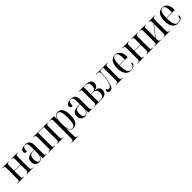

<svg xmlns="http://www.w3.org/2000/svg" viewBox="547 -2519 4726 4726"><g transform="rotate(-45 2910.5 -155.5)"><path d="M19 0V-10H32Q67 -10 82.5 -21.5Q98 -33 98 -80V-456Q98 -502 82.5 -514Q67 -526 32 -526H19V-536H256V-526H249Q215 -526 201 -514Q187 -502 187 -456V-280H403V-456Q403 -502 389 -514Q375 -526 340 -526H334V-536H571V-526H559Q524 -526 508 -514Q492 -502 492 -456V-80Q492 -34 508 -22Q524 -10 560 -10H571V0H334V-10H340Q375 -10 389 -22Q403 -34 403 -80V-270H187V-80Q187 -33 201.5 -21.5Q216 -10 251 -10H256V0Z M767 10Q706 10 669 -29Q632 -68 632 -140Q632 -218 680 -255Q728 -292 826 -296L896 -299V-389Q896 -469 880.5 -502Q865 -535 820 -535Q776 -535 759.5 -502Q743 -469 743 -388Q667 -388 667 -445Q667 -494 712.5 -519.5Q758 -545 827 -545Q905 -545 945.5 -506Q986 -467 986 -372V-83Q986 -38 997 -24Q1008 -10 1038 -10H1041V0H900V-99H898Q883 -44 848.5 -17Q814 10 767 10ZM793 -10Q823 -10 846.5 -31Q870 -52 883 -88Q896 -124 896 -168V-289L845 -286Q774 -282 748 -247Q722 -212 722 -137Q722 -10 793 -10Z M1095 0V-10H1108Q1143 -10 1158.5 -21.5Q1174 -33 1174 -80V-456Q1174 -502 1158.5 -514Q1143 -526 1108 -526H1095V-536H1632V-527H1619Q1584 -527 1568.5 -515Q1553 -503 1553 -457V-80Q1553 -34 1569 -22Q1585 -10 1621 -10H1632V0H1395V-10H1401Q1435 -10 1449 -22Q1463 -34 1463 -80V-524H1263V-80Q1263 -33 1277.5 -21.5Q1292 -10 1327 -10H1332V0Z M1666 236V226H1671Q1712 226 1726.5 211Q1741 196 1741 148V-454Q1741 -500 1726 -513Q1711 -526 1674 -526H1663V-536H1829V-415H1831Q1844 -481 1875.5 -514Q1907 -547 1965 -547Q2047 -547 2090.5 -480Q2134 -413 2134 -273Q2134 -128 2089.5 -59Q2045 10 1963 10Q1907 10 1875.5 -23Q1844 -56 1831 -121H1829Q1830 -89 1830 -57.5Q1830 -26 1830 7V147Q1830 195 1844.5 210.5Q1859 226 1899 226H1911V236ZM1943 -6Q1998 -6 2021 -69Q2044 -132 2044 -268Q2044 -410 2020 -470Q1996 -530 1943 -530Q1830 -530 1830 -268Q1830 -143 1856.5 -74.5Q1883 -6 1943 -6Z M2357 10Q2296 10 2259 -29Q2222 -68 2222 -140Q2222 -218 2270 -255Q2318 -292 2416 -296L2486 -299V-389Q2486 -469 2470.5 -502Q2455 -535 2410 -535Q2366 -535 2349.5 -502Q2333 -469 2333 -388Q2257 -388 2257 -445Q2257 -494 2302.5 -519.5Q2348 -545 2417 -545Q2495 -545 2535.5 -506Q2576 -467 2576 -372V-83Q2576 -38 2587 -24Q2598 -10 2628 -10H2631V0H2490V-99H2488Q2473 -44 2438.5 -17Q2404 10 2357 10ZM2383 -10Q2413 -10 2436.5 -31Q2460 -52 2473 -88Q2486 -124 2486 -168V-289L2435 -286Q2364 -282 2338 -247Q2312 -212 2312 -137Q2312 -10 2383 -10Z M2685 0V-10H2697Q2733 -10 2748.5 -21.5Q2764 -33 2764 -80V-455Q2764 -501 2748 -513.5Q2732 -526 2697 -526H2685V-536H2939Q3029 -536 3070 -501Q3111 -466 3111 -403Q3111 -347 3078.5 -317Q3046 -287 2981 -279V-277Q3131 -266 3131 -148Q3131 -77 3087.5 -38.5Q3044 0 2954 0ZM2928 -280Q2979 -280 3000.5 -314Q3022 -348 3022 -402Q3022 -463 3000 -494.5Q2978 -526 2927 -526H2853V-280ZM2931 -10Q2989 -10 3014 -44Q3039 -78 3039 -150Q3039 -212 3010.5 -241Q2982 -270 2928 -270H2853V-10Z M3247 7Q3214 7 3195 -11Q3176 -29 3176 -58Q3176 -78 3186 -90.5Q3196 -103 3211 -104Q3214 -83 3226.5 -69.5Q3239 -56 3263 -56Q3285 -56 3303.5 -68.5Q3322 -81 3338.5 -116Q3355 -151 3370 -218Q3375 -239 3380.5 -270.5Q3386 -302 3390.5 -336Q3395 -370 3398 -400Q3401 -430 3401 -448Q3401 -483 3390.5 -499.5Q3380 -516 3361.5 -521Q3343 -526 3321 -526H3291V-536H3697V-526H3689Q3650 -526 3634 -514Q3618 -502 3618 -459V-80Q3618 -34 3633.5 -22Q3649 -10 3687 -10H3697V0H3456V-10H3461Q3498 -10 3513.5 -22Q3529 -34 3529 -80V-524H3418Q3416 -461 3408.5 -394Q3401 -327 3390 -265Q3379 -203 3368 -156Q3346 -63 3318.5 -28Q3291 7 3247 7Z M3966 10Q3867 10 3814.5 -62Q3762 -134 3762 -263Q3762 -404 3812.5 -474.5Q3863 -545 3955 -545Q4041 -545 4089 -481.5Q4137 -418 4137 -301V-281H3851Q3851 -129 3882.5 -65Q3914 -1 3980 -1Q4027 -1 4057 -31Q4087 -61 4096 -123Q4120 -117 4120 -91Q4120 -70 4103 -46.5Q4086 -23 4052 -6.5Q4018 10 3966 10ZM4047 -291Q4046 -421 4025.5 -478Q4005 -535 3955 -535Q3903 -535 3878.5 -478.5Q3854 -422 3851 -291Z M4197 0V-10H4210Q4245 -10 4260.5 -21.5Q4276 -33 4276 -80V-456Q4276 -502 4260.5 -514Q4245 -526 4210 -526H4197V-536H4434V-526H4427Q4393 -526 4379 -514Q4365 -502 4365 -456V-280H4581V-456Q4581 -502 4567 -514Q4553 -526 4518 -526H4512V-536H4749V-526H4737Q4702 -526 4686 -514Q4670 -502 4670 -456V-80Q4670 -34 4686 -22Q4702 -10 4738 -10H4749V0H4512V-10H4518Q4553 -10 4567 -22Q4581 -34 4581 -80V-270H4365V-80Q4365 -33 4379.5 -21.5Q4394 -10 4429 -10H4434V0Z M4787 0V-10H4799Q4835 -10 4850.5 -22Q4866 -34 4866 -81V-455Q4866 -502 4850.5 -514Q4835 -526 4799 -526H4787V-536H5019V-526H5010Q4981 -526 4968 -515Q4955 -504 4955 -461V-139L5173 -416V-462Q5173 -503 5160 -514.5Q5147 -526 5120 -526H5112V-536H5341V-526H5330Q5294 -526 5278 -514Q5262 -502 5262 -455V-82Q5262 -35 5278 -22.5Q5294 -10 5330 -10H5341V0H5109V-10H5121Q5148 -10 5160.5 -22Q5173 -34 5173 -78V-398L4955 -122V-76Q4955 -33 4968 -21.5Q4981 -10 5010 -10H5018V0Z M5609 10Q5510 10 5457.5 -62Q5405 -134 5405 -263Q5405 -404 5455.5 -474.5Q5506 -545 5598 -545Q5684 -545 5732 -481.5Q5780 -418 5780 -301V-281H5494Q5494 -129 5525.5 -65Q5557 -1 5623 -1Q5670 -1 5700 -31Q5730 -61 5739 -123Q5763 -117 5763 -91Q5763 -70 5746 -46.5Q5729 -23 5695 -6.5Q5661 10 5609 10ZM5690 -291Q5689 -421 5668.5 -478Q5648 -535 5598 -535Q5546 -535 5521.5 -478.5Q5497 -422 5494 -291Z"/></g></svg>

Font: Noto Serif Display Condensed
Style: Regular
Weight: 400
Width: 3
Designer: Monotype Design Team
Foundry: Monotype Imaging Inc.
Version: Version 2.009